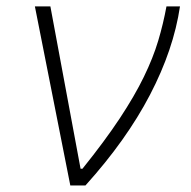

<svg xmlns="http://www.w3.org/2000/svg" viewBox="-20 -565 583 585"><path d="M194.2 0 86.3 -545.5H133.5L225.5 -50.8H231.2Q299.7 -136 345 -204.5Q390.3 -273.1 418.3 -330.8Q446.4 -388.5 462 -440.7Q477.6 -492.9 487.2 -545.5H528.4Q508.9 -414.1 437 -276.1Q365.1 -138.1 240.4 0Z"/></svg>

Font: Inter UI Extra Light
Style: Italic
Weight: 200
Italic angle: -9.39999°
Designer: Rasmus Andersson
Foundry: rsms
Version: 3.2;8d6f07862